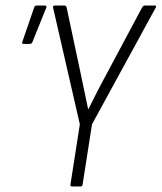

<svg xmlns="http://www.w3.org/2000/svg" viewBox="-20 -675 585 695"><path d="M241 0Q234 0 235 -7L269 -225L172 -648Q171 -655 179 -655H213Q219 -655 221 -649L273 -404Q279 -373 286 -342Q293 -311 299 -280H300Q315 -310 330.5 -340.5Q346 -371 363 -402L495 -649Q499 -655 504 -655H540Q544 -655 545 -653.5Q546 -652 544 -648L313 -225L279 -7Q278 0 272 0ZM65 -516Q58 -516 61 -524L104 -649Q106 -655 113 -655H142Q147 -655 148 -652.5Q149 -650 147 -646L97 -522Q95 -516 86 -516Z"/></svg>

Font: Sofia Sans Condensed Light
Style: Italic
Weight: 300
Italic angle: -9°
Version: Version 4.100